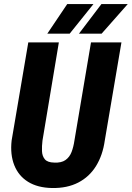

<svg xmlns="http://www.w3.org/2000/svg" viewBox="-20 -921 653 951"><path d="M430.7 -710.9H581.5L499 -225.1Q488.8 -152.3 455.8 -98.9Q422.9 -45.4 367.7 -16.8Q312.5 11.7 237.3 10.3Q166 8.8 118.9 -20.5Q71.8 -49.8 50.8 -102.5Q29.8 -155.3 37.6 -225.1L120.1 -710.9H271.5L190.4 -224.6Q187 -196.8 188 -172.4Q189 -147.9 202.1 -132.1Q215.3 -116.2 248.5 -115.7Q283.7 -113.8 304.2 -128.2Q324.7 -142.6 334.5 -168.2Q344.2 -193.8 348.6 -224.6ZM371.1 -754.4 482.4 -900.9H612.8L483.4 -754.4ZM214.4 -754.4 313 -900.9H442.9L325.2 -754.4Z"/></svg>

Font: Roboto Condensed ExtraBold
Style: Italic
Weight: 800
Italic angle: -12°
Designer: Christian Robertson
Foundry: Google
Version: Version 3.008; 2023